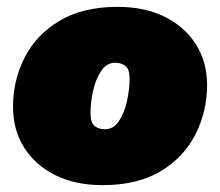

<svg xmlns="http://www.w3.org/2000/svg" viewBox="-20 -530 643 560"><path d="M279 10Q200 10 141.5 -19Q83 -48 50.5 -99.5Q18 -151 18 -218Q18 -296 52 -362.5Q86 -429 154 -469.5Q222 -510 323 -510Q402 -510 460.5 -481Q519 -452 551.5 -400.5Q584 -349 584 -282Q584 -205 550 -138Q516 -71 448.5 -30.5Q381 10 279 10ZM286 -153Q311 -153 327 -177Q343 -201 350.5 -235.5Q358 -270 358 -300Q358 -328 346 -337.5Q334 -347 316 -347Q291 -347 275 -323Q259 -299 251.5 -265Q244 -231 244 -200Q244 -172 256 -162.5Q268 -153 286 -153Z"/></svg>

Font: Prodigy Sans Black
Style: Italic
Weight: 900
Italic angle: -13°
Designer: Wei Huang
Foundry: Wei Huang
Version: Version 1.003; ttfautohint (v1.8.3)